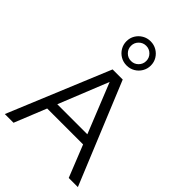

<svg xmlns="http://www.w3.org/2000/svg" viewBox="-284 -1125 1247 1247"><g transform="rotate(45 339.5 -502.0)"><path d="M4 0 294 -700H387L675 0H591L503 -220H173L84 0ZM200 -286H476L338 -629ZM340 -782Q309 -782 283.5 -797Q258 -812 243 -837.5Q228 -863 228 -893Q228 -924 243 -949Q258 -974 283.5 -989Q309 -1004 340 -1004Q371 -1004 396.5 -989Q422 -974 437 -949Q452 -924 452 -893Q452 -863 437 -837.5Q422 -812 396.5 -797Q371 -782 340 -782ZM340 -823Q369 -823 389.5 -843.5Q410 -864 410 -893Q410 -922 389.5 -942.5Q369 -963 340 -963Q311 -963 290.5 -942.5Q270 -922 270 -893Q270 -864 290.5 -843.5Q311 -823 340 -823Z"/></g></svg>

Font: Red Hat Display VF
Style: Regular
Weight: 300
Designer: Pentagram, MCKL
Foundry: Pentagram, MCKL
Version: Version 1.023